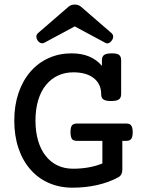

<svg xmlns="http://www.w3.org/2000/svg" viewBox="-20 -829 640 859"><path d="M178.2 -637.7Q173.8 -635.3 168.9 -635.3Q157.2 -635.3 147.9 -648.4Q142.6 -656.7 142.6 -664.6Q142.6 -674.8 150.9 -681.6L287.6 -799.8Q298.8 -808.6 314.5 -808.6Q330.1 -808.6 341.3 -799.8L478 -681.6Q486.3 -674.8 486.3 -665Q486.3 -656.2 480 -647.5Q474.1 -639.6 467.8 -636.7Q462.9 -634.8 460 -634.8Q456.1 -634.8 450.7 -637.7L314.5 -710.9ZM326.2 -198.7Q309.6 -198.7 302.7 -206.1Q295.4 -215.8 295.4 -237.8Q295.4 -260.3 302.7 -269Q309.6 -276.4 326.2 -276.4H543Q558.6 -276.4 564.9 -270Q573.7 -261.2 573.7 -237.8Q573.7 -214.8 566.4 -207Q563 -202.6 557.4 -200.7Q551.8 -198.7 543 -198.7H527.3V-69.8Q527.3 -45.9 509.8 -36.1Q467.8 -13.2 415 -1.2Q362.3 10.7 304.7 10.7Q246.6 10.7 198.2 -10.5Q149.9 -31.7 115.7 -71.3Q81.1 -110.8 62.5 -166.3Q43.9 -221.7 43.9 -289.6Q43.9 -356.9 62.7 -412.6Q81.5 -468.3 116.2 -508.3Q150.4 -547.9 197.5 -569.1Q244.6 -590.3 299.8 -590.3Q389.2 -590.3 436 -534.2V-559.1Q436 -576.2 446 -583.3Q456.1 -590.3 480 -590.3Q502.9 -590.3 511.2 -584.5Q522 -577.6 522 -559.1V-408.7Q522 -389.6 510.3 -383.3Q500.5 -377 476.1 -377Q449.7 -377 439.9 -386.2Q432.6 -393.1 432.6 -408.7Q432.6 -429.7 424.8 -447.3Q417 -464.8 401.9 -477.5Q368.7 -505.4 308.1 -505.4Q270.5 -505.4 239.5 -491Q208.5 -476.6 186 -449.2Q163.1 -421.4 150.9 -380.9Q138.7 -340.3 138.7 -289.6Q138.7 -240.7 150.1 -200.9Q161.6 -161.1 183.1 -133.3Q205.1 -104.5 236.3 -89.4Q267.6 -74.2 306.2 -74.2Q380.4 -74.2 438 -97.7V-198.7Z"/></svg>

Font: Courier Prime Medium
Style: Regular
Weight: 500
Designer: Alan Dague-Greene
Foundry: Quote-Unquote Apps
Version: Version 1.202